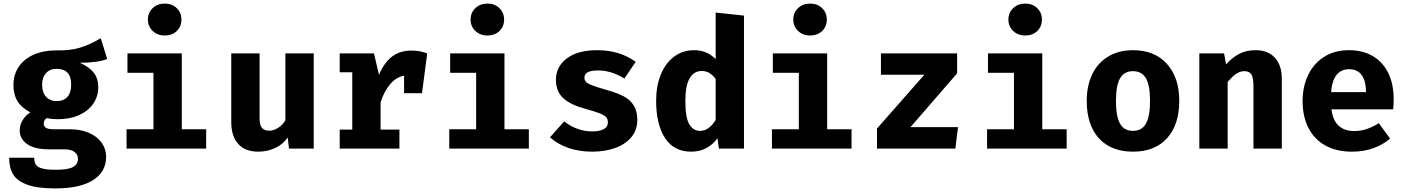

<svg xmlns="http://www.w3.org/2000/svg" viewBox="-20 -829 7840 1071"><path d="M578 -500Q526 -479 425 -479Q477 -456 502.5 -424Q528 -392 528 -342Q528 -291 500 -250.5Q472 -210 421 -187Q370 -164 303 -164Q270 -164 241 -170Q233 -166 228.5 -157.5Q224 -149 224 -140Q224 -125 235.5 -116.5Q247 -108 282 -108H370Q430 -108 476 -88Q522 -68 547 -33Q572 2 572 46Q572 129 499.5 175.5Q427 222 288 222Q189 222 132.5 201.5Q76 181 53.5 144Q31 107 31 51H171Q171 76 180.5 90Q190 104 216 111Q242 118 292 118Q362 118 388.5 102Q415 86 415 57Q415 33 395.5 18.5Q376 4 338 4H254Q172 4 131 -25.5Q90 -55 90 -101Q90 -131 105.5 -157.5Q121 -184 149 -202Q99 -229 77 -265.5Q55 -302 55 -354Q55 -413 85 -457Q115 -501 169 -524.5Q223 -548 292 -548Q372 -546 428 -563.5Q484 -581 542 -616ZM215 -356Q215 -313 237 -289Q259 -265 296 -265Q335 -265 356 -288.5Q377 -312 377 -358Q377 -445 296 -445Q258 -445 236.5 -421Q215 -397 215 -356Z M992 -720Q992 -681 966 -656Q940 -631 899 -631Q858 -631 831.5 -656.5Q805 -682 805 -720Q805 -758 831.5 -783.5Q858 -809 899 -809Q940 -809 966 -783.5Q992 -758 992 -720ZM994 -108H1130V0H686V-108H836V-423H691V-531H994Z M1428 -168Q1428 -131 1441.5 -115.5Q1455 -100 1482 -100Q1506 -100 1531 -115.5Q1556 -131 1572 -158V-531H1730V0H1592L1585 -62Q1559 -24 1515 -3.5Q1471 17 1422 17Q1347 17 1308.5 -26.5Q1270 -70 1270 -148V-531H1428Z M2363 -531 2334 -309H2234V-407Q2190 -399 2156 -359Q2122 -319 2103 -258V-106H2208V0H1875V-106H1945V-426H1875V-531H2066L2094 -412Q2123 -480 2167 -513.5Q2211 -547 2275 -547Q2323 -547 2363 -531Z M2792 -720Q2792 -681 2766 -656Q2740 -631 2699 -631Q2658 -631 2631.5 -656.5Q2605 -682 2605 -720Q2605 -758 2631.5 -783.5Q2658 -809 2699 -809Q2740 -809 2766 -783.5Q2792 -758 2792 -720ZM2794 -108H2930V0H2486V-108H2636V-423H2491V-531H2794Z M3371 -146Q3371 -164 3361.5 -175Q3352 -186 3326 -196.5Q3300 -207 3245 -222Q3165 -243 3123 -280.5Q3081 -318 3081 -384Q3081 -457 3141.5 -503Q3202 -549 3311 -549Q3437 -549 3526 -484L3463 -391Q3390 -436 3316 -436Q3277 -436 3258.5 -426Q3240 -416 3240 -395Q3240 -381 3249.5 -371.5Q3259 -362 3285.5 -352Q3312 -342 3365 -327Q3422 -311 3458.5 -292Q3495 -273 3515 -241Q3535 -209 3535 -159Q3535 -103 3501 -63Q3467 -23 3410 -3Q3353 17 3284 17Q3210 17 3150 -4Q3090 -25 3048 -63L3127 -152Q3199 -96 3283 -96Q3324 -96 3347.5 -108.5Q3371 -121 3371 -146Z M4130 -742V0H3990L3982 -58Q3958 -24 3921 -3.5Q3884 17 3835 17Q3739 17 3689.5 -59Q3640 -135 3640 -267Q3640 -349 3666 -413Q3692 -477 3740 -513Q3788 -549 3852 -549Q3924 -549 3972 -499V-759ZM3803 -266Q3803 -174 3824.5 -136.5Q3846 -99 3885 -99Q3935 -99 3972 -160V-389Q3955 -411 3936.5 -422Q3918 -433 3894 -433Q3851 -433 3827 -392.5Q3803 -352 3803 -266Z M4592 -720Q4592 -681 4566 -656Q4540 -631 4499 -631Q4458 -631 4431.5 -656.5Q4405 -682 4405 -720Q4405 -758 4431.5 -783.5Q4458 -809 4499 -809Q4540 -809 4566 -783.5Q4592 -758 4592 -720ZM4594 -108H4730V0H4286V-108H4436V-423H4291V-531H4594Z M5324 -120 5309 0H4872V-112L5136 -412H4894V-531H5319V-420L5059 -120Z M5792 -720Q5792 -681 5766 -656Q5740 -631 5699 -631Q5658 -631 5631.5 -656.5Q5605 -682 5605 -720Q5605 -758 5631.5 -783.5Q5658 -809 5699 -809Q5740 -809 5766 -783.5Q5792 -758 5792 -720ZM5794 -108H5930V0H5486V-108H5636V-423H5491V-531H5794Z M6558 -267Q6558 -133 6490 -58Q6422 17 6300 17Q6178 17 6110 -57.5Q6042 -132 6042 -266Q6042 -351 6072.5 -414.5Q6103 -478 6161.5 -513.5Q6220 -549 6300 -549Q6421 -549 6489.5 -472.5Q6558 -396 6558 -267ZM6205 -266Q6205 -178 6228 -138.5Q6251 -99 6300 -99Q6349 -99 6372 -139Q6395 -179 6395 -267Q6395 -353 6372 -392.5Q6349 -432 6300 -432Q6251 -432 6228 -392.5Q6205 -353 6205 -266Z M6670 -531H6808L6819 -470Q6855 -510 6894.5 -529.5Q6934 -549 6984 -549Q7053 -549 7091.5 -507Q7130 -465 7130 -390V0H6972V-344Q6972 -394 6961 -413Q6950 -432 6921 -432Q6897 -432 6874.5 -416.5Q6852 -401 6828 -371V0H6670Z M7535 -98Q7603 -98 7671 -142L7734 -56Q7695 -22 7641 -2.5Q7587 17 7522 17Q7433 17 7371 -18.5Q7309 -54 7277.5 -117.5Q7246 -181 7246 -265Q7246 -345 7276.5 -409.5Q7307 -474 7365.5 -511.5Q7424 -549 7505 -549Q7581 -549 7637 -516.5Q7693 -484 7723.5 -422.5Q7754 -361 7754 -276Q7754 -243 7751 -219H7407Q7422 -98 7535 -98ZM7405 -315H7600Q7598 -443 7505 -443Q7462 -443 7436 -411.5Q7410 -380 7405 -315Z"/></svg>

Font: Fira Mono
Style: Bold
Weight: 700
Monospace: yes
Designer: Carrois Corporate & Edenspiekermann AG
Foundry: Carrois Corporate GbR & Edenspiekermann AG
Version: Version 3.206